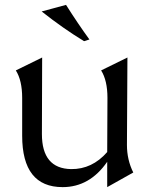

<svg xmlns="http://www.w3.org/2000/svg" viewBox="-20 -756 612 788"><path d="M501 -161Q501 -100 527 -48L420 12V-92Q348 12 237 12Q71 12 71 -199V-354Q71 -426 45 -467L153 -520L152 -206Q152 -64 272 -62Q358 -61 420 -132L421 -354Q421 -426 395 -467L503 -520ZM325 -587Q238 -640 151 -709L251 -736Q301 -657 347 -594Z"/></svg>

Font: Coconat
Style: Regular
Weight: 400
Designer: Sara Lavazza
Foundry: Collletttivo
Version: Version 1.000;Glyphs 3.2 (3217)